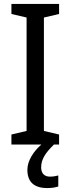

<svg xmlns="http://www.w3.org/2000/svg" viewBox="-20 -734 358 975"><path d="M189 116C189 76 209 44 254 0H280V-51L203 -69V-645L280 -663V-714H38V-663L115 -645V-69L38 -51V0H190C152 33 119 81 119 128C119 188 151 221 220 221C243 221 260 218 276 213V157C267 159 254 163 234 163C206 163 189 147 189 116Z"/></svg>

Font: Noto Sans Lao Looped SemiCondensed
Style: Regular
Weight: 400
Width: 4
Designer: Mark Frömberg, Ben Mitchell
Foundry: The Fontpad Ltd
Version: Version 1.002